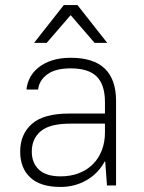

<svg xmlns="http://www.w3.org/2000/svg" viewBox="-20 -735 570 761"><path d="M220 6Q140 6 100 -31.5Q60 -69 60 -134Q60 -203 106.5 -244Q153 -285 255 -285H396V-330Q396 -399 363.5 -431.5Q331 -464 260 -464Q199 -464 167 -440Q135 -416 131 -380H85Q87 -404 98.5 -426.5Q110 -449 132 -467Q154 -485 186 -495.5Q218 -506 260 -506Q351 -506 395.5 -463Q440 -420 440 -335V0H404L397 -95H395Q369 -47 322.5 -20.5Q276 6 220 6ZM220 -36Q260 -36 292.5 -48.5Q325 -61 348 -84Q371 -107 383.5 -139Q396 -171 396 -210V-245H260Q177 -245 141.5 -215Q106 -185 106 -134Q106 -89 134.5 -62.5Q163 -36 220 -36ZM233 -715H287L405 -565H355L260 -675L165 -565H115Z"/></svg>

Font: PT Root UI Light
Style: Regular
Weight: 300
Designer: Vitaly Kuzmin
Foundry: ParaType Ltd.
Version: Version 2.000G